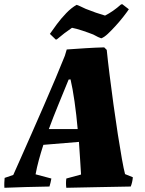

<svg xmlns="http://www.w3.org/2000/svg" viewBox="-31 -885 689 912"><path d="M-10 7Q-11 -5 -10.5 -16.5Q-10 -28 -9 -40L32 -54Q44 -81 67 -132.5Q90 -184 118.5 -249Q147 -314 177 -382.5Q207 -451 233 -513Q259 -575 277 -620L286 -650Q328 -653 375 -656Q422 -659 464 -660L476 -648Q481 -598 489.5 -530Q498 -462 508 -389Q518 -316 528.5 -248.5Q539 -181 548 -130.5Q557 -80 563 -58L600 -43Q599 -31 596.5 -20Q594 -9 590 1Q507 3 431 4Q355 5 284 7Q281 -14 284 -37L354 -56Q352 -88 349.5 -128Q347 -168 344 -211L175 -197Q163 -160 153.5 -125Q144 -90 138 -57L213 -37Q211 -27 209 -17.5Q207 -8 204 1Q146 2 91 3.5Q36 5 -10 7ZM295 -507Q271 -448 246.5 -388.5Q222 -329 201 -272H338Q332 -340 323 -403Q314 -466 304 -508ZM234 -697 206 -724Q219 -743 239 -770Q259 -797 283.5 -822.5Q308 -848 333 -862Q340 -860 351.5 -854.5Q363 -849 376 -843Q398 -834 424 -825Q450 -816 468 -811Q486 -820 505.5 -833.5Q525 -847 544 -864L550 -865L581 -841Q571 -826 554.5 -805Q538 -784 518.5 -762.5Q499 -741 481.5 -724.5Q464 -708 450 -703Q446 -704 435 -709Q424 -714 412 -721Q389 -730 360.5 -739.5Q332 -749 311 -753Q274 -728 239 -698Z"/></svg>

Font: Labrada ExtraBold
Style: Italic
Weight: 800
Italic angle: -7°
Designer: Mercedes Jáuregui
Foundry: Omnibus-Type Team
Version: Version 1.000; ttfautohint (v1.8.4.7-5d5b)